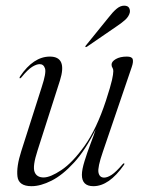

<svg xmlns="http://www.w3.org/2000/svg" viewBox="-20 -632 488 660"><path d="M407 -70Q409 -69 406 -65Q355 8 301 8Q261.5 8 261.5 -31Q261.5 -49 270.8 -78.8Q280 -108.5 291.5 -138.5Q303 -168.5 309 -187.5Q273.5 -115.5 234.2 -72.8Q195 -30 157.2 -11Q119.5 8 88.5 8Q44 8 40 -25.5Q36 -59 53 -112L123.5 -333Q139.5 -381.5 134.8 -396.5Q130 -411.5 116.5 -411.5Q105.5 -411.5 90.5 -402.2Q75.5 -393 53.5 -366Q50 -362 48 -363Q46 -364 49 -369.5Q95 -437.5 151.5 -437.5Q212 -437.5 186 -355L109 -114.5Q91.5 -60.5 98.8 -41.2Q106 -22 130 -22Q153 -22 191.2 -47.5Q229.5 -73 270.8 -130.8Q312 -188.5 344 -285.5Q360.5 -336.5 365 -357Q369.5 -377.5 369.5 -387.5Q369.5 -395 366.5 -399.2Q363.5 -403.5 363.5 -410Q363.5 -420.5 378.2 -429Q393 -437.5 416 -437.5Q433.5 -437.5 436.2 -428.5Q439 -419.5 433 -402L333.5 -110Q315 -56.5 318.5 -39Q322 -21.5 338 -21.5Q349 -21.5 363.8 -31Q378.5 -40.5 401.5 -67.5Q404.5 -71.5 407 -70ZM352.5 -571Q367.5 -590.5 380.5 -601.5Q393.5 -612.5 406.5 -612.5Q419.5 -612.5 423.8 -604.8Q428 -597 426 -588Q422.5 -575 410.8 -564.2Q399 -553.5 382.5 -542.5L279 -471.5Q275 -469 273.5 -471Q272.5 -472.5 275.5 -476Z"/></svg>

Font: Fraunces 144pt Light
Style: Italic
Weight: 300
Italic angle: -16°
Version: Version 1.000;[0bf87f6ff]